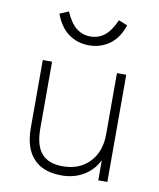

<svg xmlns="http://www.w3.org/2000/svg" viewBox="-82 -782 709 854"><g transform="rotate(10 272.5 -355.0)"><path d="M460 -484V0H419V-91Q396 -44 352.5 -18.5Q309 7 254 7Q170 7 126.5 -40Q83 -87 83 -178V-484H125V-182Q125 -106 156 -70Q187 -34 252 -34Q327 -34 372.5 -81.5Q418 -129 418 -208V-484ZM120 -700 160 -717Q182 -667 209.5 -645.5Q237 -624 273 -624Q309 -624 336.5 -645.5Q364 -667 386 -717L426 -701Q405 -640 364.5 -612Q324 -584 273 -584Q223 -584 183 -611.5Q143 -639 120 -700Z"/></g></svg>

Font: wassup Sans
Style: Light
Weight: 200
Version: Version 2.001